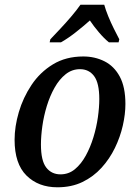

<svg xmlns="http://www.w3.org/2000/svg" viewBox="-20 -786 587 816"><path d="M224 10Q143 10 92.5 -40Q42 -90 42 -192Q42 -248 60 -309.5Q78 -371 114 -425Q150 -479 205 -512.5Q260 -546 334 -546Q383 -546 424 -525.5Q465 -505 489 -460.5Q513 -416 513 -344Q513 -301 502 -252.5Q491 -204 468.5 -157.5Q446 -111 411.5 -73Q377 -35 330.5 -12.5Q284 10 224 10ZM237 -45Q272 -45 298.5 -67Q325 -89 344.5 -124.5Q364 -160 377 -202.5Q390 -245 396 -287.5Q402 -330 402 -365Q402 -433 380 -462.5Q358 -492 320 -492Q286 -492 259 -470.5Q232 -449 212 -413.5Q192 -378 179 -335.5Q166 -293 160 -250Q154 -207 154 -172Q154 -103 176.5 -74Q199 -45 237 -45ZM194 -619Q212 -638 236 -663.5Q260 -689 283 -716Q306 -743 322 -766H423Q429 -744 440 -717Q451 -690 464 -664Q477 -638 487 -619L484 -606H443Q422 -623 400 -649Q378 -675 362 -699Q334 -674 301.5 -648.5Q269 -623 239 -606H191Z"/></svg>

Font: Noto Serif SemiCondensed Medium
Style: Italic
Weight: 500
Width: 4
Italic angle: -12°
Designer: Monotype Design Team
Foundry: Monotype Imaging Inc.
Version: Version 2.013